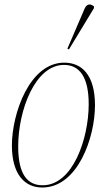

<svg xmlns="http://www.w3.org/2000/svg" viewBox="-20 -825 476 855"><path d="M287 -605 398 -788 399 -796C385 -808 368 -811 357 -787L280 -608ZM168 10C327 10 403 -214 403 -356C403 -492 344 -546 266 -546C112 -546 33 -320 33 -177C33 -50 89 10 168 10ZM170 0C103 0 61 -47 61 -173C61 -333 136 -536 265 -536C334 -536 375 -482 375 -361C375 -209 305 0 170 0Z"/></svg>

Font: Noto Serif Display Condensed Thin
Style: Italic
Weight: 100
Width: 3
Italic angle: -12°
Designer: Monotype Design Team
Foundry: Monotype Imaging Inc.
Version: Version 2.009